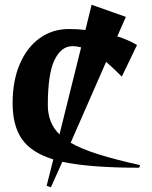

<svg xmlns="http://www.w3.org/2000/svg" viewBox="-20 -686 640 807"><path d="M176 95 204 -16Q111 -45 72 -101.5Q33 -158 33 -252Q33 -347 63.5 -417.5Q94 -488 147.5 -526Q201 -564 269 -564Q308 -564 339 -560L365 -666L509 -615L473 -533Q516 -520 556 -497L492 -364Q454 -402 426 -426L277 -86Q322 -60 393.5 -37.5Q465 -15 569 8L565 19Q358 19 242 -6L194 101ZM230 -121 321 -487Q301 -492 285 -492Q237 -492 209 -433.5Q181 -375 181 -244Q181 -169 230 -121Z"/></svg>

Font: Tiejili SC
Style: Regular
Weight: 400
Designer: Buernia
Foundry: Ershou Xiaoxi Press
Version: Version 1.100